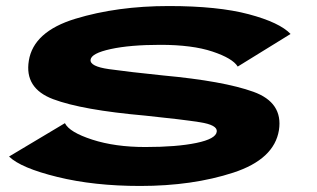

<svg xmlns="http://www.w3.org/2000/svg" viewBox="-20 -611 1050 636"><path d="M444.5 5Q291.5 5 170.2 -24.8Q49 -54.5 10 -92.5L195 -203Q210 -173 285.5 -148.5Q361 -124 461.5 -124Q565.5 -124 630.5 -137.5Q695.5 -151 698 -175Q701 -197 641.8 -206.2Q582.5 -215.5 461 -228Q251.5 -246.5 156 -282.5Q60.5 -318.5 75.5 -410Q91 -506.5 229.5 -548.8Q368 -591 539 -591Q702 -591 804.2 -563.8Q906.5 -536.5 942.5 -498.5L767.5 -390.5Q750.5 -418 683.8 -440.2Q617 -462.5 511 -462.5Q411 -462.5 346.8 -448.5Q282.5 -434.5 280 -413Q277.5 -391 341 -382Q404.5 -373 521 -361Q720.5 -342.5 819.2 -307Q918 -271.5 904 -180Q888.5 -83.5 753 -39.2Q617.5 5 444.5 5Z"/></svg>

Font: Anybody UltraExpanded Regular
Style: Bold Italic
Weight: 700
Width: 9
Italic angle: -10°
Designer: Tyler Finck
Foundry: Etcetera Type Company
Version: Version 1.010; ttfautohint (v1.8.3) -l 8 -r 50 -G 200 -x 14 